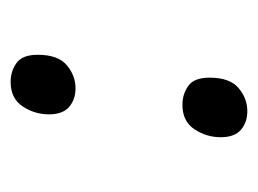

<svg xmlns="http://www.w3.org/2000/svg" viewBox="-82 -511 485 361"><g transform="rotate(-90 160.5 -330.5)"><path d="M126 -481Q126 -508 141 -530.5Q156 -553 187 -553Q207 -553 222.5 -542Q238 -531 238 -502Q238 -464 218.5 -447.5Q199 -431 175 -431Q154 -431 140 -443Q126 -455 126 -481ZM83 -158Q83 -185 98 -207.5Q113 -230 144 -230Q164 -230 179.5 -219Q195 -208 195 -179Q195 -141 175.5 -124.5Q156 -108 132 -108Q111 -108 97 -120Q83 -132 83 -158Z"/></g></svg>

Font: Noto Sans Linear B
Style: Regular
Weight: 400
Designer: Monotype Design Team
Foundry: Monotype Imaging Inc.
Version: Version 2.001